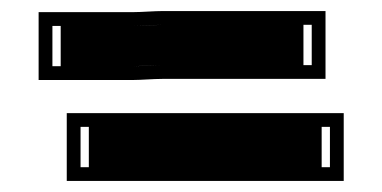

<svg xmlns="http://www.w3.org/2000/svg" viewBox="-20 -497 692 348"><path d="M274 -354H570V-477H276C259.2 -477 237 -475 221 -475H50V-352H221C235.6 -352 257.9 -354 274 -354ZM101 -169H603V-292H101ZM274 -379C256.1 -379 233.7 -377 221 -377H75V-450H221C238.8 -450 260.9 -452 276 -452H545V-379ZM126 -194V-267H578V-194ZM274 -379H530V-452H276C263.6 -452 241.6 -450 221 -450H90V-377H221C230.8 -377 253.4 -379 274 -379ZM141 -194H563V-267H141Z"/></svg>

Font: Tape
Style: Regular
Weight: 500
Foundry: Cannot Into Space Fonts
Version: Version 0.97